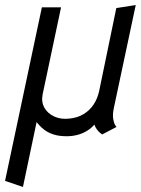

<svg xmlns="http://www.w3.org/2000/svg" viewBox="-21 -529 558 761"><path d="M430 -100 517 -509 440 -497 372 -168Q365 -137 349.5 -114Q334 -91 310 -76.5Q286 -62 254 -59Q221 -55 194.5 -67Q168 -79 155 -102Q142 -125 148 -155L221 -500H145L-1 188L70 212L124 -45Q127 -42 134.5 -33Q142 -24 156 -13.5Q170 -3 191.5 4Q213 11 243 11Q266 11 286.5 5.5Q307 0 324 -10.5Q341 -21 353 -35Q357 -24 363 -16Q369 -8 375 -3Q381 2 384 4L441 -26Q439 -27 434.5 -35Q430 -43 427.5 -59Q425 -75 430 -100Z"/></svg>

Font: Advent Pro Medium
Style: Italic
Weight: 500
Italic angle: -12°
Version: Version 3.000